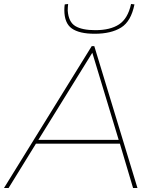

<svg xmlns="http://www.w3.org/2000/svg" viewBox="-48 -941 768 961"><path d="M-28 0 411 -710H424L640 0H618L552 -222H132L-5 0ZM144 -241H546L414 -677ZM426 -772Q349 -772 311.5 -798.5Q274 -825 274 -891Q274 -898 274.5 -905.5Q275 -913 276 -919L293 -921Q292 -912 291.5 -904Q291 -896 291 -888Q295 -831 329 -810.5Q363 -790 429 -790Q504 -790 548 -819Q592 -848 608 -921L625 -919Q608 -834 558 -803Q508 -772 426 -772Z"/></svg>

Font: Georama Extended Thin
Style: Italic
Weight: 100
Width: 7
Italic angle: -9°
Designer: Jean-Baptiste Levee
Foundry: Production Type
Version: Version 1.000